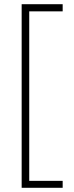

<svg xmlns="http://www.w3.org/2000/svg" viewBox="-20 -735 350 913"><path d="M278 158H83V-715H278V-681H119V125H278Z"/></svg>

Font: Noto Sans Thai Cond ExtLt
Style: Regular
Weight: 200
Width: 3
Designer: Monotype Design Team
Foundry: Monotype Imaging Inc.
Version: Version 2.002; ttfautohint (v1.8.4.7-5d5b)